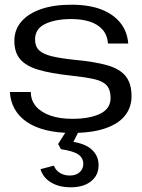

<svg xmlns="http://www.w3.org/2000/svg" viewBox="-20 -555 604 816"><path d="M285 10Q224 10 175.5 -2Q127 -14 93.5 -37Q60 -60 42 -92.5Q24 -125 22 -164H111Q111 -129 132.5 -103.5Q154 -78 193.5 -64Q233 -50 287 -50Q361 -50 405.5 -71.5Q450 -93 450 -139Q450 -173 434 -191.5Q418 -210 381 -218.5Q344 -227 279 -234Q196 -243 143.5 -258.5Q91 -274 66 -303Q41 -332 41 -381Q41 -429 71 -463.5Q101 -498 155 -516.5Q209 -535 283 -535Q358 -535 410 -515Q462 -495 491.5 -458Q521 -421 525 -370H439Q436 -407 415 -430Q394 -453 360.5 -463.5Q327 -474 283 -474Q216 -474 172.5 -453.5Q129 -433 129 -387Q129 -358 146 -341.5Q163 -325 200 -316Q237 -307 295 -301Q381 -293 434.5 -278Q488 -263 513.5 -232Q539 -201 539 -146Q539 -99 511.5 -64Q484 -29 427.5 -9.5Q371 10 285 10ZM280 241Q231 241 197 220.5Q163 200 152 164L209 149Q216 168 234 179.5Q252 191 277 191Q303 191 318.5 177Q334 163 334 141Q334 117 313.5 102Q293 87 239 79L227 57L272 -14H323L292 48Q346 57 372.5 83Q399 109 399 147Q399 190 367 215.5Q335 241 280 241Z"/></svg>

Font: Mona Sans Expanded
Style: Regular
Weight: 400
Width: 7
Designer: Deni Anggara
Foundry: GitHub
Version: Version 2.000